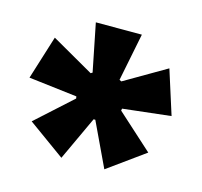

<svg xmlns="http://www.w3.org/2000/svg" viewBox="-68 -780 572 544"><g transform="rotate(15 217.5 -508.0)"><path d="M155 -310 47 -388 152 -483 151 -489 9 -506 49 -634 173 -563 178 -566 150 -706H285L257 -566L263 -563L385 -634L426 -505L285 -489L284 -483L389 -388L281 -310L220 -439H215Z"/></g></svg>

Font: Bricolage Grotesque 28pt
Style: Bold
Weight: 700
Designer: Mathieu Triay
Foundry: Atelier Triay
Version: Version 1.000;gftools[0.9.30]